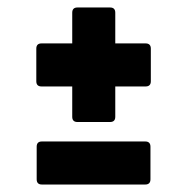

<svg xmlns="http://www.w3.org/2000/svg" viewBox="-20 -516 460 513"><path d="M187 -190Q173 -190 173 -204V-285H91Q77 -285 77 -299V-386Q77 -400 91 -400H173V-482Q173 -496 187 -496H274Q288 -496 288 -482V-400H369Q383 -400 383 -386V-299Q383 -285 369 -285H288V-204Q288 -190 274 -190ZM92 -23Q78 -23 78 -37V-124Q78 -138 92 -138H368Q382 -138 382 -124V-37Q382 -23 368 -23Z"/></svg>

Font: Sofia Sans Extra Condensed Black
Style: Italic
Weight: 900
Italic angle: -9°
Version: Version 4.100